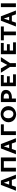

<svg xmlns="http://www.w3.org/2000/svg" viewBox="2734 -3254 527 6036"><g transform="rotate(-90 2998.0 -236.5)"><path d="M358 -128H185L142 0H20L203 -473H340L524 0H403ZM328 -213 269 -381 213 -213Z M1066 0H948V-380H742V0H624V-473H1066Z M1504 -128H1331L1288 0H1166L1349 -473H1486L1670 0H1549ZM1474 -213 1415 -381 1359 -213Z M2107 -380H1888V0H1770V-473H2107Z M2172 -231Q2172 -299 2205.5 -356Q2239 -413 2298 -446.5Q2357 -480 2430 -480Q2500 -480 2557 -448.5Q2614 -417 2646.5 -362Q2679 -307 2679 -239Q2679 -168 2644 -112Q2609 -56 2550 -24.5Q2491 7 2420 7Q2350 7 2293 -24.5Q2236 -56 2204 -110.5Q2172 -165 2172 -231ZM2553 -228Q2553 -302 2515.5 -347.5Q2478 -393 2419 -393Q2365 -393 2331.5 -352.5Q2298 -312 2298 -243Q2298 -169 2335.5 -124.5Q2373 -80 2432 -80Q2487 -80 2520 -119.5Q2553 -159 2553 -228Z M3189 -316Q3189 -230 3124.5 -178.5Q3060 -127 2947 -127H2918V0H2806V-473H2982Q3081 -473 3135 -433Q3189 -393 3189 -316ZM3078 -298Q3078 -338 3047 -361.5Q3016 -385 2962 -385H2918V-220H2967Q3020 -220 3049 -240Q3078 -260 3078 -298Z M3678 -90V0H3305V-473H3658V-383H3419V-282H3618V-193H3419V-90Z M4030 -183V0H3912V-185L3729 -473H3867L3975 -272L4083 -473H4219Z M4685 -90V0H4312V-473H4665V-383H4426V-282H4625V-193H4426V-90Z M5183 -380H5024V0H4906V-380H4747V-473H5183Z M5520 -128H5347L5304 0H5182L5365 -473H5502L5686 0H5565ZM5490 -213 5431 -381 5375 -213Z M5791 -473H5911V0H5791Z"/></g></svg>

Font: Ysabeau SC
Style: Bold
Weight: 700
Designer: Christian Thalmann (Catharsis Fonts)
Version: Version 0.003